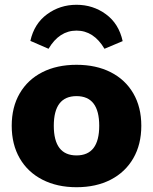

<svg xmlns="http://www.w3.org/2000/svg" viewBox="-20 -775 640 803"><path d="M29 -249Q29 -327 62.5 -384.5Q96 -442 157 -473Q218 -504 300 -504Q382 -504 443 -473Q504 -442 537.5 -384.5Q571 -327 571 -249Q571 -171 537.5 -113Q504 -55 443 -23.5Q382 8 300 8Q219 8 157.5 -23.5Q96 -55 62.5 -113Q29 -171 29 -249ZM395 -249Q395 -373 300 -373Q205 -373 205 -249Q205 -125 300 -125Q395 -125 395 -249ZM493 -603 417 -571Q372 -647 300 -647Q228 -647 183 -571L107 -604Q123 -676 177 -715.5Q231 -755 300 -755Q369 -755 423 -715.5Q477 -676 493 -603Z"/></svg>

Font: wassup Sans
Style: Black
Weight: 900
Version: Version 2.001